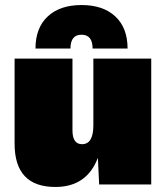

<svg xmlns="http://www.w3.org/2000/svg" viewBox="-20 -733 660 763"><path d="M487 -540H348Q348 -595 304 -595Q260 -595 260 -540H121Q121 -622 169.5 -667.5Q218 -713 304 -713Q390 -713 438.5 -667.5Q487 -622 487 -540ZM200 10Q38 10 38 -162V-500H268V-215Q268 -160 306 -160Q351 -160 351 -235V-500H581V0H374L369 -106Q325 10 200 10Z"/></svg>

Font: Elaine Sans Black
Style: Regular
Weight: 900
Designer: Wei Huang
Foundry: Wei Huang
Version: Version 2.001;December 24, 2019;FontCreator 12.0.0.2547 64-b